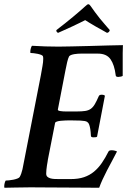

<svg xmlns="http://www.w3.org/2000/svg" viewBox="-28 -884 616 906"><path d="M248 -664Q270 -664 310 -665Q350 -666 394.5 -667Q439 -668 482 -669.5Q525 -671 552 -671Q551 -652 551 -633.5Q551 -615 551 -596V-526Q549 -524 542 -522.5Q535 -521 530 -521Q518 -521 518 -529Q512 -578 493.5 -604.5Q475 -631 434 -631H354Q348 -631 339.5 -630.5Q331 -630 322.5 -628.5Q314 -627 307.5 -624.5Q301 -622 298 -618Q293 -608 289 -591Q285 -574 281 -553L245 -367Q244 -362 256 -360Q268 -358 283 -358H333Q359 -358 374.5 -360.5Q390 -363 400.5 -370.5Q411 -378 419.5 -392.5Q428 -407 438 -430Q441 -437 451 -437Q464 -437 467 -432L430 -239Q428 -237 423 -236.5Q418 -236 413 -236Q401 -236 401 -243Q400 -263 398 -275Q396 -287 393.5 -294Q391 -301 388.5 -304Q386 -307 383 -309Q375 -314 351.5 -315Q328 -316 302 -316Q292 -316 280.5 -315.5Q269 -315 258.5 -314Q248 -313 240.5 -310.5Q233 -308 232 -304L198 -131Q198 -128 196.5 -120.5Q195 -113 193.5 -103Q192 -93 191 -83Q190 -73 190 -65Q190 -55 195.5 -50Q201 -45 209.5 -42.5Q218 -40 229 -39.5Q240 -39 251 -39H306Q342 -39 368.5 -48Q395 -57 415.5 -74Q436 -91 452.5 -115Q469 -139 484 -169Q487 -175 499 -175Q506 -175 514 -173Q522 -171 524 -169Q514 -149 501.5 -126Q489 -103 477 -80Q465 -57 455.5 -36Q446 -15 440 2Q413 2 371.5 1.5Q330 1 284 1Q238 1 193.5 0.5Q149 0 116 0Q74 0 42 1Q10 2 -7 2Q-8 1 -8 -5Q-8 -12 -6 -20Q-4 -28 -1 -32Q4 -32 14 -33Q24 -34 34.5 -36Q45 -38 54 -41.5Q63 -45 65 -49Q73 -63 78 -85Q83 -107 88 -136L165 -530Q169 -553 172.5 -572.5Q176 -592 176 -606Q176 -614 175 -617Q174 -622 166.5 -625Q159 -628 149.5 -630Q140 -632 130.5 -633Q121 -634 116 -634Q115 -635 115 -640Q115 -647 117.5 -656Q120 -665 123 -668Q153 -666 186 -665Q219 -664 248 -664ZM389 -864Q392 -864 395 -861Q398 -858 400 -855Q409 -842 420 -827Q431 -812 443 -797Q455 -782 467.5 -768Q480 -754 490 -742Q488 -731 477 -729Q469 -734 454 -742Q439 -750 423.5 -759Q408 -768 394 -776.5Q380 -785 374 -789Q366 -785 349 -776.5Q332 -768 312.5 -759Q293 -750 275 -742Q257 -734 246 -729Q243 -730 240 -733.5Q237 -737 238 -742Q280 -774 316 -804Q352 -834 375 -855Q384 -864 389 -864Z"/></svg>

Font: Vermiglione SemiBold
Style: Italic
Weight: 600
Italic angle: -11°
Version: Version 1.000